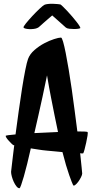

<svg xmlns="http://www.w3.org/2000/svg" viewBox="-20 -953 490 1007"><path d="M439.5 -260.7Q441.4 -257.8 439 -241.2Q436.5 -224.6 432.1 -205.1Q427.7 -185.5 423.3 -168.5Q418.9 -151.4 416 -148.4H406.2Q403.3 -148.4 400.4 -149.4Q405.3 -102.5 408.2 -74.2Q411.1 -45.9 411.1 -43Q411.1 -36.1 404.8 -23.4Q398.4 -10.7 390.6 0Q382.8 10.7 374.5 17.1Q366.2 23.4 363.3 17.6Q358.4 8.8 342.8 -35.2Q327.1 -79.1 307.6 -155.3Q288.1 -157.2 267.1 -159.2Q246.1 -161.1 224.6 -163.1Q203.1 -165 182.1 -168.5Q161.1 -171.9 141.6 -174.8Q131.8 -131.8 122.6 -93.8Q113.3 -55.7 105 -27.3Q96.7 1 90.8 17.6Q85 34.2 82 34.2Q74.2 34.2 66.4 24.4Q58.6 14.6 52.2 1Q45.9 -12.7 42 -27.3Q38.1 -42 38.1 -51.8Q40 -74.2 43.5 -98.6Q46.9 -123 48.8 -143.6Q51.8 -168 54.7 -191.4H50.8Q46.9 -193.4 40 -200.2Q33.2 -207 26.4 -214.4Q19.5 -221.7 14.6 -229Q9.8 -236.3 9.8 -240.2Q9.8 -242.2 23.9 -244.1Q38.1 -246.1 61.5 -248Q69.3 -306.6 78.1 -370.1Q86.9 -433.6 95.7 -489.3Q104.5 -544.9 112.8 -586.4Q121.1 -627.9 127 -643.6Q136.7 -669.9 161.1 -690.9Q185.5 -711.9 212.4 -726.1Q239.3 -740.2 263.7 -748Q288.1 -755.9 299.8 -755.9Q304.7 -755.9 311 -733.9Q317.4 -711.9 324.7 -674.8Q332 -637.7 340.3 -588.4Q348.6 -539.1 356.4 -484.4Q364.3 -429.7 371.6 -372.6Q378.9 -315.4 385.7 -263.7Q434.6 -263.7 439.5 -260.7ZM160.2 -254.9Q191.4 -256.8 222.7 -257.8Q253.9 -258.8 284.2 -260.7Q276.4 -298.8 266.6 -345.7Q258.8 -385.7 248 -439.5Q237.3 -493.2 226.6 -557.6Q214.8 -500 203.1 -445.8Q191.4 -391.6 181.6 -348.6Q170.9 -298.8 160.2 -254.9ZM401.4 -805.7Q399.4 -803.7 390.1 -802.2Q380.9 -800.8 368.2 -800.8Q355.5 -800.8 343.3 -802.2Q331.1 -803.7 325.2 -808.6Q323.2 -810.5 315.4 -817.4Q307.6 -824.2 297.4 -833.5Q287.1 -842.8 275.4 -853Q263.7 -863.3 253.9 -872.1Q243.2 -863.3 231 -852.5Q218.8 -841.8 208 -832.5Q197.3 -823.2 189.5 -815.9Q181.6 -808.6 178.7 -807.6Q169.9 -802.7 157.2 -801.3Q144.5 -799.8 132.8 -800.3Q121.1 -800.8 112.8 -803.2Q104.5 -805.7 103.5 -808.6Q101.6 -812.5 115.7 -830.1Q129.9 -847.7 148.9 -868.2Q168 -888.7 186.5 -906.2Q205.1 -923.8 212.9 -927.7Q218.8 -930.7 231.4 -932.1Q244.1 -933.6 257.8 -933.1Q271.5 -932.6 282.7 -931.6Q293.9 -930.7 296.9 -929.7Q301.8 -926.8 311.5 -917Q321.3 -907.2 333.5 -894.5Q345.7 -881.8 357.9 -867.2Q370.1 -852.5 380.4 -839.8Q390.6 -827.1 396.5 -817.4Q402.3 -807.6 401.4 -805.7Z"/></svg>

Font: Jolly Lodger
Style: Regular
Weight: 400
Designer: Stuart Sandler
Foundry: Font Diner, Inc
Version: Version 1.000